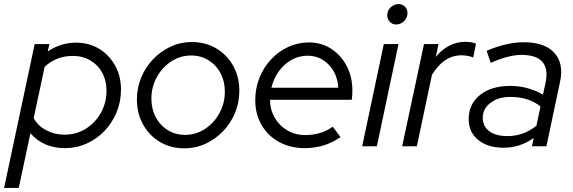

<svg xmlns="http://www.w3.org/2000/svg" viewBox="-54 -717 2807 941"><path d="M-34 204 116 -501H188L180 -465Q245 -508 318 -508Q382 -508 431.5 -478Q481 -448 510 -396Q539 -344 539 -278Q539 -219 517.5 -167Q496 -115 458.5 -75.5Q421 -36 371 -13.5Q321 9 264 9Q159 9 95 -64L38 204ZM262 -57Q320 -57 366.5 -86Q413 -115 440.5 -164Q468 -213 468 -272Q468 -322 447 -360.5Q426 -399 388.5 -421Q351 -443 303 -443Q223 -443 165 -390L111 -138Q131 -101 172 -79Q213 -57 262 -57Z M850 10Q783 10 730.5 -21Q678 -52 647.5 -106.5Q617 -161 617 -229Q617 -286 638 -337Q659 -388 696.5 -427Q734 -466 782.5 -488.5Q831 -511 886 -511Q953 -511 1005.5 -480Q1058 -449 1088.5 -395Q1119 -341 1119 -272Q1119 -215 1098 -164Q1077 -113 1039.5 -74Q1002 -35 953.5 -12.5Q905 10 850 10ZM853 -56Q906 -56 950.5 -85Q995 -114 1021.5 -162.5Q1048 -211 1048 -268Q1048 -319 1026.5 -359Q1005 -399 967.5 -422Q930 -445 883 -445Q830 -445 785.5 -416Q741 -387 714.5 -339Q688 -291 688 -233Q688 -183 709.5 -142.5Q731 -102 768.5 -79Q806 -56 853 -56Z M1439 9Q1369 9 1314 -21Q1259 -51 1228 -104.5Q1197 -158 1197 -226Q1197 -284 1217.5 -335.5Q1238 -387 1274.5 -426Q1311 -465 1358.5 -487Q1406 -509 1460 -509Q1521 -509 1569 -478Q1617 -447 1645 -394Q1673 -341 1673 -273Q1673 -263 1672.5 -251.5Q1672 -240 1670 -228H1269Q1270 -178 1293 -139Q1316 -100 1355 -77.5Q1394 -55 1442 -55Q1519 -55 1577 -96L1615 -45Q1574 -17 1531 -4Q1488 9 1439 9ZM1276 -287H1604Q1600 -355 1557.5 -399.5Q1515 -444 1453 -444Q1411 -444 1374.5 -423.5Q1338 -403 1312.5 -367.5Q1287 -332 1276 -287Z M1721 0 1827 -501H1899L1793 0ZM1888 -597Q1869 -597 1856.5 -610Q1844 -623 1844 -642Q1844 -657 1851.5 -669.5Q1859 -682 1872 -689.5Q1885 -697 1899 -697Q1918 -697 1930.5 -684.5Q1943 -672 1943 -653Q1943 -638 1935.5 -625.5Q1928 -613 1915.5 -605Q1903 -597 1888 -597Z M1917 0 2024 -501H2095L2082 -438Q2110 -473 2147 -492.5Q2184 -512 2226 -512Q2257 -512 2279 -503L2265 -435Q2255 -440 2239 -443Q2223 -446 2208 -446Q2121 -446 2063 -350L1989 0Z M2414 7Q2337 7 2290 -31Q2243 -69 2243 -133Q2243 -207 2298.5 -251.5Q2354 -296 2447 -296Q2491 -296 2532.5 -284.5Q2574 -273 2607 -253L2620 -312Q2648 -448 2501 -448Q2441 -448 2351 -409L2331 -468Q2383 -490 2428 -500Q2473 -510 2513 -510Q2615 -510 2662.5 -458.5Q2710 -407 2691 -317L2624 0H2553L2562 -41Q2528 -17 2491.5 -5Q2455 7 2414 7ZM2433 -50Q2512 -50 2575 -101L2595 -195Q2538 -242 2446 -242Q2388 -242 2350 -213Q2312 -184 2312 -140Q2312 -98 2344 -74Q2376 -50 2433 -50Z"/></svg>

Font: Red Hat Display VF
Style: Italic
Weight: 300
Italic angle: -12°
Designer: Pentagram, MCKL
Foundry: Pentagram, MCKL
Version: Version 1.010